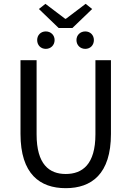

<svg xmlns="http://www.w3.org/2000/svg" viewBox="-20 -970 686 1002"><path d="M323 12C457 12 559 -61 559 -271V-656H478V-269C478 -112 410 -62 323 -62C237 -62 171 -112 171 -269V-656H87V-271C87 -61 189 12 323 12ZM286 -824H358L461 -923L427 -950L324 -872H320L217 -950L183 -923ZM219 -715C245 -715 265 -734 265 -761C265 -787 245 -806 219 -806C193 -806 174 -787 174 -761C174 -734 193 -715 219 -715ZM425 -715C451 -715 470 -734 470 -761C470 -787 451 -806 425 -806C399 -806 379 -787 379 -761C379 -734 399 -715 425 -715Z"/></svg>

Font: DAIFUKU Sans
Style: Regular
Weight: 400
Designer: Original font ‘Source Han Sans JP’ : Paul D. Hunt
Foundry: Daifuku
Version: Version 1.000